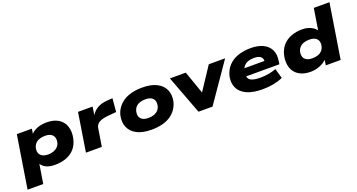

<svg xmlns="http://www.w3.org/2000/svg" viewBox="-49 -1427 4328 2329"><g transform="rotate(-20 2114.5 -262.5)"><path d="M7 180 115 -498H309L296 -410H281Q301 -443 334.5 -465Q368 -487 410.5 -498Q453 -509 498 -509Q594 -509 653.5 -471.5Q713 -434 735.5 -368Q758 -302 741 -218Q725 -141 682.5 -90.5Q640 -40 574 -14.5Q508 11 423 11Q352 11 305.5 -14Q259 -39 242 -80H251L209 180ZM389 -136Q430 -136 461.5 -148Q493 -160 514.5 -182.5Q536 -205 543 -238Q554 -296 524 -329Q494 -362 428 -362Q387 -362 355 -350.5Q323 -339 302.5 -316.5Q282 -294 274 -260Q262 -203 292.5 -169.5Q323 -136 389 -136Z M826 0 905 -498H1093L1074 -370H1066Q1092 -430 1149 -466Q1206 -502 1289 -506L1354 -511L1339 -338L1225 -328Q1175 -323 1142 -311Q1109 -299 1091 -279Q1073 -259 1068 -231L1031 0Z M1672 11Q1557 11 1485 -26.5Q1413 -64 1384.5 -129Q1356 -194 1372 -276Q1384 -331 1414.5 -374Q1445 -417 1491 -447.5Q1537 -478 1598.5 -493.5Q1660 -509 1736 -509Q1851 -509 1923 -471.5Q1995 -434 2023.5 -369.5Q2052 -305 2036 -223Q2023 -168 1993 -124.5Q1963 -81 1917 -50.5Q1871 -20 1809.5 -4.5Q1748 11 1672 11ZM1684 -136Q1727 -136 1758.5 -148Q1790 -160 1810.5 -182.5Q1831 -205 1838 -238Q1850 -296 1820.5 -329Q1791 -362 1723 -362Q1682 -362 1650 -350.5Q1618 -339 1598 -316.5Q1578 -294 1570 -260Q1558 -203 1587.5 -169.5Q1617 -136 1684 -136Z M2279 0 2091 -498H2296L2412 -167H2374L2593 -498H2804L2460 0Z M3106 11Q2982 11 2903.5 -24.5Q2825 -60 2794 -124.5Q2763 -189 2779 -273Q2797 -349 2844.5 -402Q2892 -455 2967 -482Q3042 -509 3138 -509Q3226 -509 3290.5 -479.5Q3355 -450 3386 -392Q3417 -334 3404 -249L3398 -205H2935L2950 -305H3265L3240 -286Q3245 -320 3234 -341Q3223 -362 3198 -372.5Q3173 -383 3133 -383Q3086 -383 3052 -369.5Q3018 -356 2997.5 -329.5Q2977 -303 2970 -262V-259Q2963 -217 2973 -188.5Q2983 -160 3020.5 -145.5Q3058 -131 3130 -131Q3188 -131 3241.5 -141.5Q3295 -152 3332 -167L3368 -40Q3320 -17 3250 -3Q3180 11 3106 11Z M3727 11Q3634 11 3574 -27Q3514 -65 3492.5 -131.5Q3471 -198 3487 -281Q3504 -358 3547.5 -408.5Q3591 -459 3656 -484Q3721 -509 3801 -509Q3864 -509 3915 -484Q3966 -459 3988 -417H3978L4024 -705H4226L4114 0H3922L3936 -89H3950Q3926 -56 3889 -34Q3852 -12 3810 -0.5Q3768 11 3727 11ZM3800 -136Q3842 -136 3874 -147.5Q3906 -159 3926.5 -182Q3947 -205 3954 -238Q3966 -296 3936 -329Q3906 -362 3839 -362Q3798 -362 3766 -350.5Q3734 -339 3713.5 -316Q3693 -293 3685 -260Q3674 -203 3703.5 -169.5Q3733 -136 3800 -136Z"/></g></svg>

Font: Nunito Sans 10pt Expanded Black
Style: Italic
Weight: 900
Width: 7
Italic angle: -9°
Designer: Vernon Adams
Foundry: Vernon Adams
Version: Version 3.101;gftools[0.9.27]